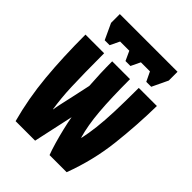

<svg xmlns="http://www.w3.org/2000/svg" viewBox="-215 -853 960 960"><g transform="rotate(45 265.0 -373.5)"><path d="M99 -601 60 -685V-747H468V-685L428 -601H393L369 -651H305L281 -601H246L223 -651H158L134 -601ZM70 0Q36 -125 23.5 -259Q11 -393 11 -553H143Q143 -476 144 -419.5Q145 -363 146.5 -320.5Q148 -278 151.5 -243Q155 -208 160 -174H161Q166 -204 172.5 -231.5Q179 -259 185 -288L206 -385Q203 -427 201.5 -468.5Q200 -510 200 -553H326Q326 -417 333.5 -328.5Q341 -240 360 -174H362Q371 -215 377 -265.5Q383 -316 385.5 -385.5Q388 -455 388 -553H516Q514 -414 498 -275Q482 -136 431 0H310Q300 -26 289 -64Q278 -102 268.5 -142Q259 -182 254 -212L208 0Z"/></g></svg>

Font: Noto Sans Mono Condensed Black
Style: Regular
Weight: 900
Width: 3
Designer: Monotype Design Team
Foundry: Monotype Imaging Inc.
Version: Version 2.014